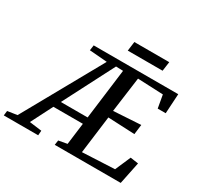

<svg xmlns="http://www.w3.org/2000/svg" viewBox="-273 -1129 1394 1351"><g transform="rotate(30 424.0 -453.0)"><path d="M-88.5 0 -84 -38.5 -5.5 -50.5 350.5 -688.5 207 -700 213 -743H900L890.5 -583H825.5L807 -687.5L600 -696.5L561.5 -412L783 -425.5L773 -345.5L556 -355.5L517 -51L779 -63.5L833.5 -189L898.5 -179.5L861.5 0H325.5L331 -38.5L400.5 -51L423 -227H183.5L94 -51.5L194 -38.5L191 0ZM212 -282.5H429.5L481.5 -691L423.5 -693ZM449 -906.5H732.5L722 -831H439Z"/></g></svg>

Font: Merriweather 36pt Medium
Style: Italic
Weight: 500
Italic angle: -7.8°
Version: Version 2.101